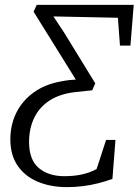

<svg xmlns="http://www.w3.org/2000/svg" viewBox="-20 -763 570 789"><path d="M256 6Q187.5 6 134.5 -16.5Q81.5 -39 52 -82.8Q22.5 -126.5 22.5 -190Q22.5 -250 47 -299.5Q71.5 -349 118 -382.8Q164.5 -416.5 230.5 -428.5Q251 -432.5 265.8 -434Q280.5 -435.5 291.5 -436L118 -715L131 -743H529.5L516 -575.5H473L464.5 -690L199.5 -695.5L244.5 -627.5L371.5 -420.5L359 -392Q346.5 -390.5 331.2 -389Q316 -387.5 289 -384.5Q226.5 -377.5 184.2 -350.2Q142 -323 120.8 -279.2Q99.5 -235.5 99.5 -179.5Q99.5 -106.5 139.2 -72.8Q179 -39 244.5 -39Q285 -39 318.2 -46.5Q351.5 -54 377 -68.5L416 -188H454.5L442 -28Q414 -17.5 383.2 -9.8Q352.5 -2 320.2 2Q288 6 256 6Z"/></svg>

Font: Merriweather 24pt Light
Style: Italic
Weight: 300
Italic angle: -7.8°
Version: Version 2.101